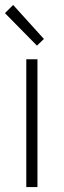

<svg xmlns="http://www.w3.org/2000/svg" viewBox="-21 -754 256 774"><path d="M85 0V-515H130V0ZM-1 -701 32 -734 156 -597 128 -570Z"/></svg>

Font: Oxanium ExtraLight ExtraLight
Style: Regular
Weight: 250
Version: Version 2.000